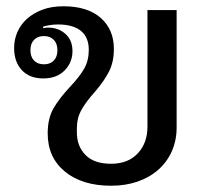

<svg xmlns="http://www.w3.org/2000/svg" viewBox="-20 -580 681 612"><path d="M334 12Q242 12 187 -33Q132 -78 132 -155Q132 -203 151 -235.5Q170 -268 204 -304Q234 -336 248.5 -361.5Q263 -387 263 -421Q263 -461 238 -481.5Q213 -502 165 -502Q151 -502 139 -500Q127 -498 117 -495L118 -490Q126 -492 133 -492Q166 -492 188.5 -472Q211 -452 211 -417Q211 -381 186 -355.5Q161 -330 118 -330Q74 -330 49.5 -356.5Q25 -383 25 -427Q25 -454 35.5 -478Q46 -502 66 -520Q86 -538 115 -549Q144 -560 182 -560Q259 -560 301 -523Q343 -486 343 -424Q343 -383 328 -353Q313 -323 284 -289Q255 -257 240 -230.5Q225 -204 225 -171V-158Q225 -114 252.5 -86Q280 -58 334 -58Q388 -58 419 -91Q450 -124 450 -176V-548H543V-174Q543 -132 527.5 -97.5Q512 -63 484 -38.5Q456 -14 418 -1Q380 12 334 12ZM120 -375Q140 -375 151.5 -387Q163 -399 163 -420Q163 -441 151.5 -453Q140 -465 120 -465Q100 -465 88.5 -453Q77 -441 77 -420Q77 -399 88.5 -387Q100 -375 120 -375Z"/></svg>

Font: IBM Plex Sans Thai Looped Text
Style: Regular
Weight: 450
Designer: Mike Abbink, Paul van der Laan, Pieter van Rosmalen, Ben Mitchell, Mark Frömberg
Foundry: Bold Monday
Version: Version 1.1